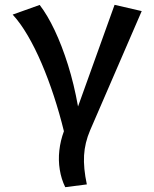

<svg xmlns="http://www.w3.org/2000/svg" viewBox="-20 -561 640 796"><path d="M455 -541 567.5 -515 353.5 -20.5Q331.5 31 328.5 83.2Q325.5 135.5 340 203.5L250.5 215Q234 181.5 227.8 142.5Q221.5 103.5 226 62.8Q230.5 22 245 -17Q227 -90.5 203.5 -162.2Q180 -234 152.5 -298.2Q125 -362.5 94.5 -414.5Q64 -466.5 32.5 -500.5L144.5 -540.5Q176.5 -499 206.5 -435.8Q236.5 -372.5 261.8 -292.2Q287 -212 303.5 -119.5Z"/></svg>

Font: Fira Code Light Medium
Style: Regular
Weight: 500
Monospace: yes
Version: Version 5.002